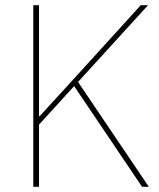

<svg xmlns="http://www.w3.org/2000/svg" viewBox="-20 -718 612 738"><path d="M526 0H552L280 -403L549 -698H521L262 -413L132 -271H130V-698H108V0H130V-239L265 -387Z"/></svg>

Font: IBM Plex Devanagari Thin
Style: Regular
Weight: 100
Designer: Mike Abbink, Paul van der Laan, Pieter van Rosmalen, Erin McLaughlin
Foundry: Bold Monday
Version: Version 1.0